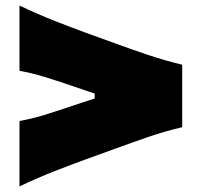

<svg xmlns="http://www.w3.org/2000/svg" viewBox="-20 -706 727 692"><path d="M50.3 -34.2V-270Q94.7 -277.8 139.2 -291.5Q183.6 -305.2 228 -320.3L321.3 -351.1V-368.7L228 -400.4Q183.6 -415.5 139.2 -429.2Q94.7 -442.9 50.3 -450.7V-686Q114.7 -655.3 174.8 -631.6Q234.9 -607.9 288.1 -588.4L398.9 -548.3Q452.1 -528.8 512.2 -508.5Q572.3 -488.3 636.7 -472.7V-247.6Q572.3 -232.4 512.2 -211.7Q452.1 -190.9 398.9 -171.4L288.1 -131.3Q234.9 -111.8 174.8 -88.4Q114.7 -64.9 50.3 -34.2Z"/></svg>

Font: Pinar Black
Style: Regular
Weight: 900
Designer: Amin Abedi
Version: Version 3.000